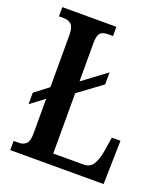

<svg xmlns="http://www.w3.org/2000/svg" viewBox="-132 -807 786 901"><g transform="rotate(20 261.0 -357.0)"><path d="M24 0V-46H52Q72 -46 86 -59Q100 -72 100 -110V-284L31 -232V-289L100 -342V-602Q100 -642 85.5 -655Q71 -668 48 -668H24V-714H294V-668H269Q243 -668 231 -655.5Q219 -643 219 -606V-414L337 -502V-442L219 -355V-54H371Q401 -54 416.5 -77Q432 -100 440 -143L452 -218H495L490 0Z"/></g></svg>

Font: Noto Serif Tamil ExtraCondensed SemiBold
Style: Regular
Weight: 600
Width: 2
Designer: Indian Type Foundry, Tom Grace, and the Monotype Design Team
Foundry: Monotype Imaging Inc.
Version: Version 2.004; ttfautohint (v1.8.4.7-5d5b)